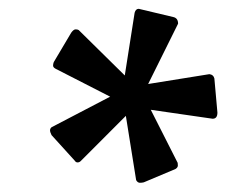

<svg xmlns="http://www.w3.org/2000/svg" viewBox="-20 -840 524 429"><path d="M290 -820.3 367.7 -801.8Q377.9 -799.3 377.9 -787.1L311 -652.3L447.8 -674.3Q457 -673.3 459 -664.6L465.8 -588.4Q465.8 -574.7 455.1 -574.7L316.9 -594.7L377 -476.1Q377.4 -474.6 377.4 -470.2Q377.4 -465.8 372.1 -462.4L301.3 -432.6Q297.4 -431.6 292.5 -431.6Q287.6 -431.6 284.2 -437.5L261.2 -581.1L160.2 -480Q157.2 -477.1 153.3 -477.1Q149.4 -477.1 147 -481L95.2 -538.1Q91.8 -544.9 91.8 -548.8Q91.8 -552.7 95.2 -555.7L226.1 -624L104 -686.5Q98.6 -689.5 98.6 -693.4Q98.6 -697.3 100.1 -701.2L139.2 -767.1Q144.5 -774.4 148.9 -774.4Q153.3 -774.4 155.8 -772.9L258.8 -671.4L280.8 -811.5Q283.2 -820.3 290 -820.3Z"/></svg>

Font: Contrail One
Style: Regular
Weight: 400
Designer: Riccardo De Franceschi
Foundry: Sorkin Type Co.
Version: Version 1.003